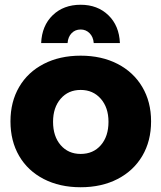

<svg xmlns="http://www.w3.org/2000/svg" viewBox="-20 -781 678 807"><path d="M615 -271Q615 -188 578 -125.5Q541 -63 474 -28.5Q407 6 319 6Q231 6 164 -28.5Q97 -63 60.5 -125.5Q24 -188 24 -271Q24 -353 60.5 -415.5Q97 -478 164 -512.5Q231 -547 319 -547Q407 -547 474 -512.5Q541 -478 578 -415.5Q615 -353 615 -271ZM203 -269Q203 -208 235 -171Q267 -134 319 -134Q372 -134 404 -171Q436 -208 436 -269Q436 -329 403.5 -366Q371 -403 319 -403Q267 -403 235 -366Q203 -329 203 -269ZM153 -600Q156 -673 201.5 -717Q247 -761 319 -761Q390 -761 435.5 -717Q481 -673 484 -600H374Q372 -626 356.5 -641.5Q341 -657 319 -657Q296 -657 281 -641.5Q266 -626 264 -600Z"/></svg>

Font: Montserrat arm2
Style: Bold
Weight: 700
Designer: Julieta Ulanovsky
Foundry: Julieta Ulanovsky
Version: Version 6.000